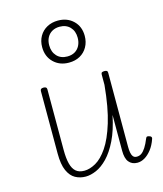

<svg xmlns="http://www.w3.org/2000/svg" viewBox="-126 -943 897 1054"><g transform="rotate(-15 323.0 -416.5)"><path d="M230 17Q198 17 171.5 2.5Q145 -12 129 -47.5Q113 -83 113 -145V-500Q113 -508 117.5 -511.5Q122 -515 131 -515Q141 -515 145.5 -511.5Q150 -508 150 -500V-155Q150 -108 158 -77Q166 -46 183.5 -31Q201 -16 231 -16Q262 -16 296.5 -35.5Q331 -55 363.5 -102.5Q396 -150 421.5 -233Q447 -316 459 -443V-501Q459 -510 463.5 -513Q468 -516 478 -516Q487 -516 491.5 -513Q496 -510 496 -501V-81Q496 -63 498.5 -48.5Q501 -34 508 -25Q515 -16 529 -16Q544 -16 556 -24.5Q568 -33 580 -51.5Q592 -70 604 -100Q607 -108 612.5 -108.5Q618 -109 625 -106Q633 -104 635 -99Q637 -94 635 -89Q623 -54 604.5 -30.5Q586 -7 565.5 5Q545 17 524 17Q508 17 496 11.5Q484 6 475.5 -4.5Q467 -15 463 -31Q459 -47 459 -68V-272Q442 -189 414.5 -133Q387 -77 355 -44Q323 -11 290.5 3Q258 17 230 17ZM303 -611Q250 -611 216 -644.5Q182 -678 182 -731Q182 -766 197.5 -793Q213 -820 240.5 -835Q268 -850 303 -850Q356 -850 390 -817Q424 -784 424 -731Q424 -696 408.5 -668.5Q393 -641 366 -626Q339 -611 303 -611ZM303 -646Q328 -646 346 -656.5Q364 -667 374 -686.5Q384 -706 384 -731Q384 -769 362 -792Q340 -815 303 -815Q279 -815 260.5 -804.5Q242 -794 232 -775Q222 -756 222 -731Q222 -693 244 -669.5Q266 -646 303 -646Z"/></g></svg>

Font: Playwrite FR Moderne Thin
Style: Regular
Weight: 250
Version: Version 1.002